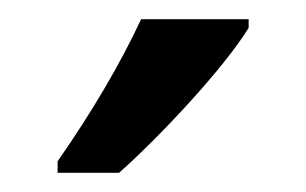

<svg xmlns="http://www.w3.org/2000/svg" viewBox="-20 -786 319 200"><path d="M239 -757V-766H127C106 -721 77 -671 40 -618V-606H104C147 -644 214 -716 239 -757Z"/></svg>

Font: Noto Sans Armenian ExtraCondensed Medium
Style: Regular
Weight: 500
Width: 2
Designer: Monotype Design Team
Foundry: Monotype Imaging Inc.
Version: Version 2.008